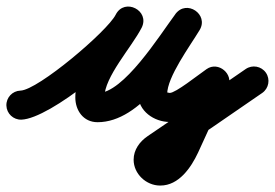

<svg xmlns="http://www.w3.org/2000/svg" viewBox="-63 -328 852 595"><path d="M-43.2 -0.8C-42.4 24 -21.7 43.5 3.2 42.8C92.7 39.9 335.4 -160.8 376 -242.1C389.3 -268.8 376.1 -292.2 356.1 -302.3C336.2 -312.5 309.4 -309.4 295.8 -282.9C254.9 -203.6 170.4 -120.1 170.4 -26.1C170.4 14.5 195.5 50.7 239.3 50.7C374.7 50.7 479.6 -132.1 553.1 -231.2C570.1 -254.1 558.8 -278.8 539.6 -291.7C520.3 -304.6 493.2 -305.7 478.4 -281.2C436.3 -211.2 365 -118.6 365 -36C365 16.1 414.7 50 463 50C517.5 50 584.2 -9.1 628.7 -40.1C646.8 -52.7 634.8 -76.6 615.9 -92.4C597 -108.2 571.3 -115.8 562.1 -95.7C531.1 -28.1 500.1 39.6 469.1 107.3C469.1 107.3 469.1 107.2 469.2 107.1C469.2 107 469.3 106.9 469.3 106.9C464.5 117 441.8 157 434.1 157C434.1 157 434.1 157 434.1 157C434.1 157 434.2 157 434.2 157C434.2 157 434.4 157 434.3 157C433.9 157 433.3 157 433 157C432.7 157 432.6 157 433 157C433.4 157 433.8 157 434.2 157C437.9 157.3 439.4 159.2 440.5 162.7C440.7 163.6 440.9 164.5 441 165.5C441 166 441 166.5 441.1 167C441.1 166.4 441 168.1 441 168.7C440.8 169.9 440.6 171.1 440.1 172.2C439.1 174.5 444.2 169 445.3 168.2C445.3 168.2 445.3 168.2 445.3 168.2C445.3 168.2 445.2 168.3 445.2 168.3C547 99.3 648.7 30.1 749.7 -40C770.1 -54.2 775.1 -82.3 761 -102.7C746.8 -123.1 718.7 -128.1 698.3 -114C597.6 -44 496.2 25 394.8 93.7C394.8 93.7 394.7 93.8 394.7 93.8C394.7 93.8 394.7 93.8 394.7 93.8C370 110.6 351.1 136 351.1 167C351.1 210.7 389.9 247 433 247C433 247 432.7 247 432.3 247C432 247 431.7 247 431.7 247C432.5 247 433.3 247 434.1 247C491.2 247 529 191.4 550.7 145.1C550.7 145.1 550.8 145 550.8 144.9C550.9 144.8 550.9 144.7 550.9 144.7C581.9 77.1 612.9 9.4 643.9 -58.3C653.1 -78.3 645.5 -98.6 631.1 -110.6C616.7 -122.7 595.4 -126.6 577.3 -113.9C549.2 -94.4 481.3 -40 463 -40C461.1 -40 454.1 -42.1 454.3 -41.2C455.3 -38.1 455 -33.4 455 -36C455 -89.7 525 -184.1 555.6 -234.8C570.3 -259.3 560.1 -283.2 542 -295.3C523.9 -307.5 497.9 -307.7 480.9 -284.8C430.4 -216.8 320 -39.3 239.3 -39.3C238.1 -39.3 241.6 -39.2 242.7 -39C244.3 -38.6 245.9 -38.2 247.4 -37.5C253.5 -34.9 260.4 -23.1 260.4 -26.1C260.4 -89.8 344.4 -180.8 375.7 -241.6C389.4 -268.1 376 -291.6 355.9 -301.8C335.7 -312.1 308.8 -309 295.5 -282.4C270.1 -231.6 54.9 -48.9 0.4 -47.2C-24.5 -46.4 -44 -25.7 -43.2 -0.8Z"/></svg>

Font: FRB American Cursive Guidelines Arrows Black
Style: Bold Italic
Weight: 900
Italic angle: -25°
Version: Version 2.0;Modular Font Editor K font №1